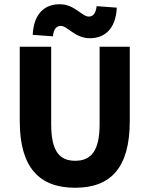

<svg xmlns="http://www.w3.org/2000/svg" viewBox="-20 -872 705 904"><path d="M334 12C502 12 591 -83 591 -302V-652H449V-287C449 -159 407 -115 334 -115C261 -115 221 -159 221 -287V-652H73V-302C73 -83 165 12 334 12ZM403 -692C473 -692 525 -736 530 -836L435 -843C431 -807 417 -794 398 -794C365 -794 332 -852 261 -852C191 -852 139 -809 134 -708L229 -701C233 -737 247 -750 266 -750C299 -750 332 -692 403 -692Z"/></svg>

Font: Giro Sans Regular
Style: Bold
Weight: 700
Designer: Paul D. Hunt
Foundry: Adobe Systems Incorporated
Version: Version 1.000;PS 1.0;hotconv 1.0.88;makeotf.lib2.5.647800